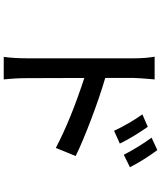

<svg xmlns="http://www.w3.org/2000/svg" viewBox="64 -886 872 1040"><g transform="rotate(90 500.0 -366.0)"><path d="M885.7 -633.8 818.4 -600.6Q773.4 -686.5 725.6 -751L793 -782.2Q848.6 -707 885.7 -633.8ZM757.8 -579.1 688.5 -547.9Q649.4 -630.9 599.6 -701.2L667 -730.5Q724.6 -647.5 757.8 -579.1ZM402.3 -656.2V-500Q502.9 -470.7 627.4 -423.3Q752 -376 825.2 -339.8L781.2 -232.4Q627 -313.5 402.3 -386.7L403.3 -78.1Q403.3 -15.6 410.2 49.8H288.1Q295.9 -6.8 295.9 -78.1V-656.2Q295.9 -717.8 287.1 -767.6H410.2Q402.3 -678.7 402.3 -656.2Z"/></g></svg>

Font: Gen Shin Gothic Monospace Medium
Style: Regular
Weight: 500
Designer: [Source Han Sans]
Ryoko NISHIZUKA  (kana & ideographs); Paul D. Hunt (Latin, Greek & Cyrillic); Wenlong ZHANG  (bopomofo
Version: Version 1.002.20150607